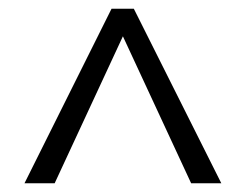

<svg xmlns="http://www.w3.org/2000/svg" viewBox="-20 -684 563 439"><path d="M235 -664H286L486 -265H417L261 -601L105 -265H36Z"/></svg>

Font: Average Sans
Style: Regular
Weight: 400
Designer: Eduardo Rodriguez Tunni
Foundry: Eduardo Rodriguez Tunni
Version: Version 1.002